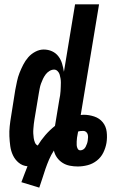

<svg xmlns="http://www.w3.org/2000/svg" viewBox="-20 -755 540 880"><path d="M78 80Q85 61 92 43Q99 25 106 7Q83 5 66 -9Q49 -23 39.5 -43Q30 -63 27 -85.5Q24 -108 23 -130.5Q22 -153 24.5 -176.5Q27 -200 31 -223L50 -343Q54 -363 58 -382.5Q62 -402 69.5 -421Q77 -440 86.5 -458.5Q96 -477 109.5 -492.5Q123 -508 142 -518Q161 -528 180 -528Q201 -528 218.5 -520Q236 -512 247.5 -497Q259 -482 264.5 -463.5Q270 -445 273 -426L324 -735H434L350 -228Q353 -228 356.5 -228.5Q360 -229 363 -229Q388 -229 412 -221Q436 -213 451 -194.5Q466 -176 469 -150.5Q472 -125 468 -100Q464 -77 453.5 -55.5Q443 -34 424 -19Q405 -4 382 2Q359 8 336 8Q318 8 300 4.5Q282 1 267 -8.5Q252 -18 241.5 -32.5Q231 -47 227 -65Q214 -45 205 -24Q196 -3 188.5 18.5Q181 40 174.5 61.5Q168 83 160 105ZM153 -88Q168 -113 188 -136Q208 -159 232 -178L252 -299Q254 -308 255.5 -318Q257 -328 257.5 -337.5Q258 -347 258.5 -357Q259 -367 259 -376.5Q259 -386 257.5 -395Q256 -404 253.5 -413Q251 -422 244 -429Q237 -436 228 -436Q217 -436 206.5 -429.5Q196 -423 189 -413.5Q182 -404 177 -393.5Q172 -383 168 -372Q164 -361 162 -350Q160 -339 158 -328L138 -208Q136 -198 135 -187Q134 -176 133 -165Q132 -154 132.5 -143.5Q133 -133 134.5 -122.5Q136 -112 140 -102Q144 -92 153 -88ZM348 -66Q356 -66 362.5 -70.5Q369 -75 372.5 -82Q376 -89 378.5 -96Q381 -103 382 -110Q383 -118 383.5 -125Q384 -132 382 -139Q380 -146 374.5 -150.5Q369 -155 362 -155Q356 -155 350 -154.5Q344 -154 338 -152L333 -124Q332 -115 331.5 -106.5Q331 -98 331.5 -89.5Q332 -81 336 -73.5Q340 -66 348 -66Z"/></svg>

Font: Iosevka Extrabold Oblique
Style: Regular
Weight: 800
Italic angle: -9°
Monospace: yes
Designer: Belleve Invis
Foundry: Belleve Invis
Version: Version 32.5.0; ttfautohint (v1.8.4)